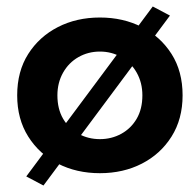

<svg xmlns="http://www.w3.org/2000/svg" viewBox="-20 -524 586 592"><path d="M33 -230Q33 -157 67 -103Q101 -49 158.5 -19.5Q216 10 288 10Q360 10 417.5 -19.5Q475 -49 509 -103Q543 -157 543 -230Q543 -304 509 -357.5Q475 -411 417.5 -440.5Q360 -470 288 -470Q216 -470 158.5 -440.5Q101 -411 67 -357.5Q33 -304 33 -230ZM157 -230Q157 -269 174.5 -300Q192 -331 222 -348Q252 -365 288 -365Q324 -365 354 -348Q384 -331 401.5 -300Q419 -269 419 -230Q419 -188 401.5 -158Q384 -128 354 -111.5Q324 -95 288 -95Q252 -95 222 -111.5Q192 -128 174.5 -158Q157 -188 157 -230ZM451 -504 61 20 114 48 504 -476Z"/></svg>

Font: Jost SemiBold
Style: Regular
Weight: 600
Version: Version 3.710